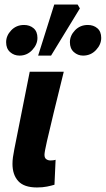

<svg xmlns="http://www.w3.org/2000/svg" viewBox="-20 -814 466 846"><path d="M143 12Q86 12 60.5 -16Q35 -44 35 -92Q35 -106 37 -121Q39 -136 43 -156L111 -498H261Q236 -397 217 -319Q198 -241 187 -192.5Q176 -144 176 -132Q176 -118 184 -112.5Q192 -107 202 -107Q206 -107 212.5 -107.5Q219 -108 225 -110L220 0Q207 4 187.5 8Q168 12 143 12ZM66 -569Q42 -569 24.5 -584.5Q7 -600 7 -628Q7 -657 29.5 -680.5Q52 -704 86 -704Q111 -704 128 -689.5Q145 -675 145 -647Q145 -618 122 -593.5Q99 -569 66 -569ZM346 -569Q323 -569 305.5 -584.5Q288 -600 288 -628Q288 -657 310.5 -680.5Q333 -704 367 -704Q392 -704 409 -689.5Q426 -675 426 -647Q426 -618 403 -593.5Q380 -569 346 -569ZM148 -569 219 -794H322L332 -777L205 -569Z"/></svg>

Font: Source Sans 3 ExtraBold
Style: Italic
Weight: 800
Italic angle: -11°
Version: Version 3.052;hotconv 1.1.0;makeotfexe 2.6.0